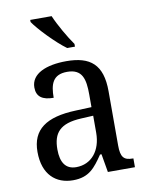

<svg xmlns="http://www.w3.org/2000/svg" viewBox="-87 -829 696 901"><g transform="rotate(-10 261.5 -378.0)"><path d="M268 -606H305V-619C278 -657 241 -721 222 -766H120V-756C143 -721 218 -642 268 -606ZM188 10C265 10 294 -30 333 -87H340L355 0H484V-42H481C439 -42 424 -58 424 -114V-373C424 -500 367 -546 253 -546C157 -546 84 -516 84 -450C84 -406 112 -387 165 -387C165 -451 179 -496 248 -496C321 -496 332 -446 332 -373V-313L256 -310C115 -305 46 -256 46 -150C46 -41 107 10 188 10ZM213 -48C163 -48 140 -83 140 -145C140 -223 173 -264 275 -269L333 -272V-191C333 -106 286 -48 213 -48Z"/></g></svg>

Font: Noto Serif Georgian SemiCondensed
Style: Regular
Weight: 400
Width: 4
Designer: Monotype Design Team, Akaki Razmadze
Foundry: Google LLC
Version: Version 2.003